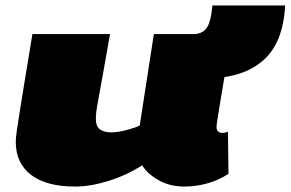

<svg xmlns="http://www.w3.org/2000/svg" viewBox="-20 -675 1067 705"><path d="M256 10Q150 10 94 -33Q38 -76 38 -153Q38 -160 38.5 -168.5Q39 -177 42 -197.5Q45 -218 51.5 -259Q58 -300 69.5 -370.5Q81 -441 99 -550H384Q367 -452 356.5 -394.5Q346 -337 340.5 -307Q335 -277 333.5 -263.5Q332 -250 332 -239Q332 -211 347 -200Q362 -189 389 -189Q412 -189 443 -197Q474 -205 493 -214L545 -550H830Q814 -452 803.5 -389Q793 -326 787 -290Q781 -254 778.5 -237.5Q776 -221 775.5 -216Q775 -211 775 -210Q775 -197 781.5 -192Q788 -187 795 -187Q797 -187 802 -187.5Q807 -188 817 -191L819 -37Q785 -14 742.5 -2Q700 10 658 10Q603 10 562 -13.5Q521 -37 502 -68Q444 -31 378 -10.5Q312 10 256 10ZM693 -388 679 -550H692Q721 -550 737.5 -570.5Q754 -591 760 -655H1027Q1020 -517 945.5 -452.5Q871 -388 743 -388Z"/></svg>

Font: Georama ExtraExtended Black
Style: Italic
Weight: 900
Width: 8
Italic angle: -9°
Designer: Jean-Baptiste Levee
Foundry: Production Type
Version: Version 1.000